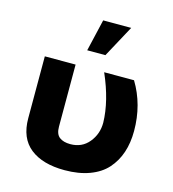

<svg xmlns="http://www.w3.org/2000/svg" viewBox="-116 -880 889 986"><g transform="rotate(15 328.5 -387.0)"><path d="M317.4 10.3Q200.2 10.3 134.5 -41.7Q68.8 -93.8 68.8 -199.2V-528.3H232.4V-198.2Q232.4 -158.7 253.4 -142.6Q274.4 -126.5 311.5 -126.5Q373 -126.5 409.9 -171.4Q446.8 -216.3 446.8 -276.4Q444.3 -391.1 384.3 -528.3H543Q610.8 -416.5 610.8 -276.4Q610.8 -212.9 593.5 -161.4Q576.2 -109.9 541.5 -71Q506.8 -32.2 449.7 -11Q392.6 10.3 317.4 10.3ZM271 -614.7 310.5 -784.2H459.5L367.7 -614.7Z"/></g></svg>

Font: Bert Sans Black
Style: Regular
Weight: 900
Designer: Christian Robertson, Adam Twardoch, & Cristiano Sobral
Foundry: Google
Version: Version 12.135;January 10, 2020;FontCreator 12.0.0.2547 64-b